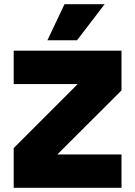

<svg xmlns="http://www.w3.org/2000/svg" viewBox="-20 -891 642 911"><path d="M476.5 -871 345.5 -700H205L286 -871ZM45 -650.5H556.5V-462L252 -158H556.5V0H45V-188.5L348.5 -492H45Z"/></svg>

Font: Overused Grotesk Black
Style: Regular
Weight: 900
Version: Version 0.004